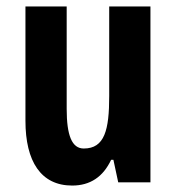

<svg xmlns="http://www.w3.org/2000/svg" viewBox="-20 -566 548 596"><path d="M447 -546H319V-268C319 -163 305 -105 240 -105C203 -105 187 -146 187 -228V-546H59V-191C59 -65 107 10 204 10C260 10 300 -17 325 -70H332L347 0H447Z"/></svg>

Font: Noto Sans Kannada ExtraCondensed
Style: Bold
Weight: 700
Width: 2
Designer: Jelle Bosma - Monotype Design Team
Foundry: Monotype Imaging Inc.
Version: Version 2.005